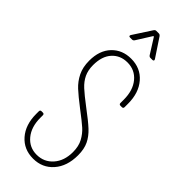

<svg xmlns="http://www.w3.org/2000/svg" viewBox="-290 -936 981 981"><g transform="rotate(45 200.0 -445.5)"><path d="M49 -165V-184Q49 -194 59 -194H68Q78 -194 78 -184V-166Q78 -100 111.5 -59.5Q145 -19 198 -19Q251 -19 285.5 -58Q320 -97 320 -160Q320 -202 304 -231.5Q288 -261 264.5 -282Q241 -303 188 -343Q137 -382 109.5 -407.5Q82 -433 65 -467.5Q48 -502 48 -549Q48 -623 88.5 -665.5Q129 -708 193 -708Q261 -708 302.5 -660Q344 -612 344 -534V-509Q344 -499 334 -499H324Q314 -499 314 -509V-533Q314 -600 280.5 -640.5Q247 -681 193 -681Q142 -681 110 -646Q78 -611 78 -547Q78 -510 91 -482.5Q104 -455 129.5 -431.5Q155 -408 204 -371Q263 -327 291.5 -300.5Q320 -274 335 -243Q350 -212 350 -167Q350 -88 308 -40Q266 8 199 8Q132 8 90.5 -39.5Q49 -87 49 -165ZM106 -792 171 -892Q176 -899 183 -899H201Q208 -899 213 -893L280 -792L282 -787Q282 -780 273 -780H259Q252 -780 247 -787L196 -868Q195 -870 193 -870Q191 -870 190 -868L139 -787Q134 -780 127 -780H112Q106 -780 104.5 -783.5Q103 -787 106 -792Z"/></g></svg>

Font: Barlow Condensed Thin
Style: Regular
Weight: 250
Width: 3
Designer: Jeremy Tribby
Foundry: Tribby Type
Version: Version 1.408